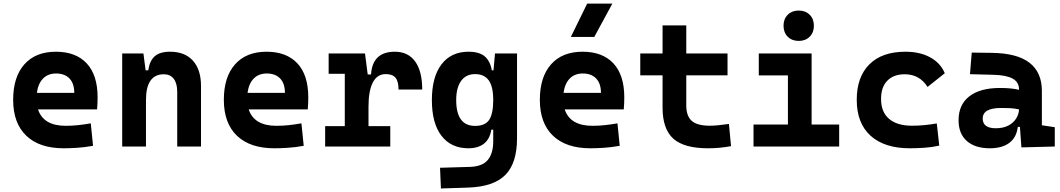

<svg xmlns="http://www.w3.org/2000/svg" viewBox="-20 -815 5899 1068"><path d="M334 9.8Q199.7 9.8 126.5 -59.8Q53.2 -129.4 53.2 -259.8Q53.2 -386.7 115.5 -457Q177.7 -527.3 291 -527.3Q401.9 -527.3 462.4 -462.4Q522.9 -397.5 522.9 -273.4Q522.9 -238.3 520 -206.5H191.4Q221.7 -115.2 345.7 -115.2Q380.9 -115.2 415 -118.9Q449.2 -122.6 484.9 -128.9L497.6 -3.9Q447.8 4.9 406.7 7.3Q365.7 9.8 334 9.8ZM185.1 -298.3H393.1Q393.1 -350.6 366.5 -378.4Q339.8 -406.2 292 -406.2Q247.1 -406.2 219.5 -378.2Q191.9 -350.1 185.1 -298.3Z M965.8 0V-304.2Q965.8 -351.1 946.5 -376.5Q927.2 -401.9 891.6 -401.9Q792 -401.9 792 -258.3V0H659.7V-517.6H777.8L790 -423.8H804.7Q812 -476.1 840.3 -501.7Q868.7 -527.3 926.3 -527.3Q1008.3 -527.3 1053.2 -477.5Q1098.1 -427.7 1098.1 -336.9V0Z M1505.9 9.8Q1371.6 9.8 1298.3 -59.8Q1225.1 -129.4 1225.1 -259.8Q1225.1 -386.7 1287.4 -457Q1349.6 -527.3 1462.9 -527.3Q1573.7 -527.3 1634.3 -462.4Q1694.8 -397.5 1694.8 -273.4Q1694.8 -238.3 1691.9 -206.5H1363.3Q1393.6 -115.2 1517.6 -115.2Q1552.7 -115.2 1586.9 -118.9Q1621.1 -122.6 1656.7 -128.9L1669.4 -3.9Q1619.6 4.9 1578.6 7.3Q1537.6 9.8 1505.9 9.8ZM1356.9 -298.3H1564.9Q1564.9 -350.6 1538.3 -378.4Q1511.7 -406.2 1463.9 -406.2Q1418.9 -406.2 1391.4 -378.2Q1363.8 -350.1 1356.9 -298.3Z M2029.8 -222.7V-113.3H2150.9V0H1788.6V-113.3H1897.9V-404.3H1808.1V-517.6H2010.3L2025.4 -400.9H2043.9Q2051.8 -527.3 2176.3 -527.3Q2250 -527.3 2289.3 -473.1Q2328.6 -418.9 2328.6 -316.9H2196.8Q2196.8 -362.8 2179.9 -382.8Q2163.1 -402.8 2126 -402.8Q2077.6 -402.8 2053.7 -356Q2029.8 -309.1 2029.8 -222.7Z M2432.6 233.4 2427.7 118.2 2593.8 113.3Q2662.1 111.3 2692.9 75.4Q2723.6 39.6 2723.6 -30.3V-93.8H2712.9Q2705.1 -42 2672.4 -16.1Q2639.6 9.8 2585.4 9.8Q2489.3 9.8 2435.8 -59.6Q2382.3 -128.9 2382.3 -258.3Q2382.3 -386.7 2435.8 -457Q2489.3 -527.3 2586.4 -527.3Q2645.5 -527.3 2676 -501.7Q2706.5 -476.1 2715.8 -423.8H2725.1L2733.4 -517.6H2856V-45.9Q2856 92.3 2791 158Q2726.1 223.6 2584 228.5ZM2723.6 -258.3Q2723.6 -333.5 2698.5 -368.2Q2673.3 -402.8 2622.6 -402.8Q2572.3 -402.8 2544.9 -365Q2517.6 -327.1 2517.6 -258.3Q2517.6 -114.7 2622.6 -114.7Q2679.2 -114.7 2701.4 -148.9Q2723.6 -183.1 2723.6 -258.3Z M3263.7 9.8Q3129.4 9.8 3056.2 -59.8Q2982.9 -129.4 2982.9 -259.8Q2982.9 -386.7 3045.2 -457Q3107.4 -527.3 3220.7 -527.3Q3331.5 -527.3 3392.1 -462.4Q3452.6 -397.5 3452.6 -273.4Q3452.6 -238.3 3449.7 -206.5H3121.1Q3151.4 -115.2 3275.4 -115.2Q3310.5 -115.2 3344.7 -118.9Q3378.9 -122.6 3414.6 -128.9L3427.2 -3.9Q3377.4 4.9 3336.4 7.3Q3295.4 9.8 3263.7 9.8ZM3114.7 -298.3H3322.8Q3322.8 -350.6 3296.1 -378.4Q3269.5 -406.2 3221.7 -406.2Q3176.8 -406.2 3149.2 -378.2Q3121.6 -350.1 3114.7 -298.3ZM3155.3 -609.4 3246.1 -794.9H3386.2L3285.6 -609.4Z M3918.5 9.8Q3784.7 9.8 3725.1 -43.9Q3665.5 -97.7 3665.5 -215.8V-396H3541.5V-517.6H3665.5V-673.8H3797.4V-517.6H4026.9V-396H3797.4V-228.5Q3797.4 -169.4 3827.9 -142.6Q3858.4 -115.7 3928.2 -115.7Q3950.7 -115.7 3976.3 -118.4Q4002 -121.1 4034.7 -125.5L4046.4 -2Q4014.2 3.9 3983.6 6.8Q3953.1 9.8 3918.5 9.8Z M4171.4 0V-122.1H4362.8V-395.5H4200.7V-517.6H4494.6V-122.1H4647.9V0ZM4422.9 -587.4Q4385.3 -587.4 4361.8 -610.8Q4338.4 -634.3 4338.4 -671.9Q4338.4 -709.5 4361.8 -732.9Q4385.3 -756.3 4422.9 -756.3Q4460.4 -756.3 4483.9 -732.9Q4507.3 -709.5 4507.3 -671.9Q4507.3 -634.3 4483.9 -610.8Q4460.4 -587.4 4422.9 -587.4Z M5041 9.8Q4899.9 9.8 4822.8 -59.8Q4745.6 -129.4 4745.6 -259.8Q4745.6 -386.7 4815.9 -457Q4886.2 -527.3 5016.6 -527.3Q5096.7 -527.3 5154.1 -496.1Q5211.4 -464.8 5235.4 -407.7L5139.6 -331.5Q5094.7 -401.9 5012.7 -401.9Q4950.7 -401.9 4915.8 -366.2Q4880.9 -330.6 4880.9 -264.6Q4880.9 -191.9 4925.5 -153.8Q4970.2 -115.7 5052.7 -115.7Q5087.9 -115.7 5122.8 -119.1Q5157.7 -122.6 5190.9 -128.4L5204.6 -4.9Q5165 3.9 5123 6.8Q5081.1 9.8 5041 9.8Z M5661.6 4.9 5653.3 -109.4H5641.6Q5634.3 -49.8 5594 -20Q5553.7 9.8 5486.3 9.8Q5403.8 9.8 5357.9 -30.8Q5312 -71.3 5312 -146Q5312 -232.9 5372.1 -279.3Q5432.1 -325.7 5542.5 -325.7Q5574.7 -325.7 5599.9 -323.2Q5625 -320.8 5648.4 -315.4V-316.9Q5648.4 -358.4 5613 -377.7Q5577.6 -397 5507.8 -398.9L5375.5 -402.3L5385.3 -522.5L5498 -521Q5638.7 -519 5707 -465.6Q5775.4 -412.1 5775.4 -309.6V-118.2L5847.2 -107.4V0ZM5648.4 -206.5Q5620.1 -212.4 5597.2 -213.4Q5574.2 -214.4 5548.8 -214.4Q5446.3 -214.4 5446.3 -155.8Q5446.3 -101.6 5519 -101.6Q5561 -101.6 5589.6 -116.9Q5618.2 -132.3 5632.8 -156.5Q5647.5 -180.7 5648.4 -206.5Z"/></svg>

Font: Cascadia Code PL
Style: Bold
Weight: 700
Monospace: yes
Designer: Aaron Bell
Foundry: Saja Typeworks
Version: Version 2404.023; ttfautohint (v1.8.4)